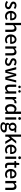

<svg xmlns="http://www.w3.org/2000/svg" viewBox="4279 -5116 1084 9682"><g transform="rotate(90 4821.0 -275.0)"><path d="M236 14Q180 14 124.5 -8Q69 -30 29 -63L84 -138Q120 -109 157.5 -91.5Q195 -74 239 -74Q288 -74 311.5 -95.5Q335 -117 335 -148Q335 -173 317.5 -190Q300 -207 272 -219.5Q244 -232 214 -243Q177 -257 141.5 -276.5Q106 -296 83 -326.5Q60 -357 60 -403Q60 -450 83.5 -486Q107 -522 151 -543Q195 -564 256 -564Q311 -564 356.5 -545Q402 -526 434 -499L381 -428Q352 -449 322 -462.5Q292 -476 259 -476Q213 -476 191 -456.5Q169 -437 169 -408Q169 -385 185 -370Q201 -355 227.5 -344Q254 -333 284 -321Q313 -311 341.5 -297.5Q370 -284 393 -265.5Q416 -247 430.5 -220.5Q445 -194 445 -155Q445 -109 421 -70Q397 -31 351 -8.5Q305 14 236 14Z M797 14Q722 14 661 -20.5Q600 -55 564 -119.5Q528 -184 528 -275Q528 -342 549 -395.5Q570 -449 606 -486.5Q642 -524 687 -544Q732 -564 779 -564Q852 -564 902 -531.5Q952 -499 978 -440.5Q1004 -382 1004 -304Q1004 -287 1002.5 -271.5Q1001 -256 998 -245H641Q646 -193 668.5 -155.5Q691 -118 727.5 -97.5Q764 -77 811 -77Q848 -77 880 -88Q912 -99 942 -118L982 -45Q944 -20 897.5 -3Q851 14 797 14ZM640 -325H904Q904 -395 872.5 -434Q841 -473 781 -473Q747 -473 717 -456Q687 -439 666.5 -406Q646 -373 640 -325Z M1133 0V-797H1248V-586L1243 -477Q1279 -513 1322 -538.5Q1365 -564 1421 -564Q1509 -564 1549.5 -507.5Q1590 -451 1590 -346V0H1475V-332Q1475 -403 1453 -433.5Q1431 -464 1382 -464Q1344 -464 1314.5 -445.5Q1285 -427 1248 -390V0Z M1984 14Q1909 14 1848 -20.5Q1787 -55 1751 -119.5Q1715 -184 1715 -275Q1715 -342 1736 -395.5Q1757 -449 1793 -486.5Q1829 -524 1874 -544Q1919 -564 1966 -564Q2039 -564 2089 -531.5Q2139 -499 2165 -440.5Q2191 -382 2191 -304Q2191 -287 2189.5 -271.5Q2188 -256 2185 -245H1828Q1833 -193 1855.5 -155.5Q1878 -118 1914.5 -97.5Q1951 -77 1998 -77Q2035 -77 2067 -88Q2099 -99 2129 -118L2169 -45Q2131 -20 2084.5 -3Q2038 14 1984 14ZM1827 -325H2091Q2091 -395 2059.5 -434Q2028 -473 1968 -473Q1934 -473 1904 -456Q1874 -439 1853.5 -406Q1833 -373 1827 -325Z M2320 0V-551H2414L2424 -474H2426Q2464 -511 2508 -537.5Q2552 -564 2608 -564Q2696 -564 2736.5 -507.5Q2777 -451 2777 -346V0H2662V-332Q2662 -403 2640 -433.5Q2618 -464 2569 -464Q2531 -464 2501.5 -445.5Q2472 -427 2435 -390V0Z M3093 14Q3037 14 2981.5 -8Q2926 -30 2886 -63L2941 -138Q2977 -109 3014.5 -91.5Q3052 -74 3096 -74Q3145 -74 3168.5 -95.5Q3192 -117 3192 -148Q3192 -173 3174.5 -190Q3157 -207 3129 -219.5Q3101 -232 3071 -243Q3034 -257 2998.5 -276.5Q2963 -296 2940 -326.5Q2917 -357 2917 -403Q2917 -450 2940.5 -486Q2964 -522 3008 -543Q3052 -564 3113 -564Q3168 -564 3213.5 -545Q3259 -526 3291 -499L3238 -428Q3209 -449 3179 -462.5Q3149 -476 3116 -476Q3070 -476 3048 -456.5Q3026 -437 3026 -408Q3026 -385 3042 -370Q3058 -355 3084.5 -344Q3111 -333 3141 -321Q3170 -311 3198.5 -297.5Q3227 -284 3250 -265.5Q3273 -247 3287.5 -220.5Q3302 -194 3302 -155Q3302 -109 3278 -70Q3254 -31 3208 -8.5Q3162 14 3093 14Z M3512 0 3364 -551H3480L3553 -253Q3561 -213 3568 -174.5Q3575 -136 3583 -96H3588Q3596 -136 3604.5 -174.5Q3613 -213 3623 -253L3701 -551H3807L3886 -253Q3896 -213 3905 -174.5Q3914 -136 3923 -96H3928Q3936 -136 3943.5 -174.5Q3951 -213 3959 -253L4030 -551H4139L3996 0H3858L3788 -272Q3778 -311 3770 -350Q3762 -389 3753 -431H3748Q3739 -389 3731.5 -349.5Q3724 -310 3714 -271L3646 0Z M4415 14Q4327 14 4286 -43Q4245 -100 4245 -204V-551H4361V-218Q4361 -148 4383 -117Q4405 -86 4453 -86Q4491 -86 4521 -105.5Q4551 -125 4585 -168V-551H4701V0H4606L4597 -83H4594Q4556 -40 4514 -13Q4472 14 4415 14ZM4363 -654Q4336 -654 4317.5 -672.5Q4299 -691 4299 -718Q4299 -744 4317.5 -762.5Q4336 -781 4363 -781Q4391 -781 4408.5 -762.5Q4426 -744 4426 -718Q4426 -691 4408.5 -672.5Q4391 -654 4363 -654ZM4589 -654Q4562 -654 4543.5 -672.5Q4525 -691 4525 -718Q4525 -744 4543.5 -762.5Q4562 -781 4589 -781Q4617 -781 4634.5 -762.5Q4652 -744 4652 -718Q4652 -691 4634.5 -672.5Q4617 -654 4589 -654Z M4873 0V-551H4967L4977 -452H4979Q5009 -505 5050 -534.5Q5091 -564 5136 -564Q5156 -564 5170 -561Q5184 -558 5197 -553L5177 -452Q5162 -457 5150 -459Q5138 -461 5121 -461Q5088 -461 5051 -434.5Q5014 -408 4988 -342V0Z M5456 14Q5388 14 5337 -20Q5286 -54 5258 -119Q5230 -184 5230 -275Q5230 -364 5263.5 -429Q5297 -494 5350.5 -529Q5404 -564 5465 -564Q5513 -564 5546.5 -547.5Q5580 -531 5613 -502L5609 -593V-797H5724V0H5630L5620 -62H5617Q5586 -30 5545 -8Q5504 14 5456 14ZM5484 -83Q5519 -83 5549 -99Q5579 -115 5609 -150V-418Q5579 -445 5549 -456.5Q5519 -468 5488 -468Q5450 -468 5418.5 -444.5Q5387 -421 5368 -378.5Q5349 -336 5349 -276Q5349 -214 5365 -170.5Q5381 -127 5411.5 -105Q5442 -83 5484 -83Z M5897 0V-551H6012V0ZM5955 -653Q5922 -653 5902.5 -672Q5883 -691 5883 -723Q5883 -753 5902.5 -772Q5922 -791 5955 -791Q5986 -791 6006 -772Q6026 -753 6026 -723Q6026 -691 6006 -672Q5986 -653 5955 -653Z M6374 247Q6308 247 6256 230.5Q6204 214 6174.5 182Q6145 150 6145 102Q6145 67 6166 36Q6187 5 6225 -18V-22Q6204 -36 6189.5 -58.5Q6175 -81 6175 -114Q6175 -147 6194.5 -173.5Q6214 -200 6237 -216V-220Q6208 -242 6186 -280Q6164 -318 6164 -367Q6164 -429 6193.5 -473.5Q6223 -518 6271.5 -541Q6320 -564 6377 -564Q6401 -564 6421.5 -560.5Q6442 -557 6457 -551H6652V-464H6548Q6563 -447 6573 -421Q6583 -395 6583 -364Q6583 -304 6555.5 -261.5Q6528 -219 6481 -196.5Q6434 -174 6377 -174Q6359 -174 6338.5 -178.5Q6318 -183 6300 -190Q6287 -179 6278.5 -166Q6270 -153 6270 -133Q6270 -109 6289.5 -94Q6309 -79 6362 -79H6464Q6561 -79 6611 -47.5Q6661 -16 6661 54Q6661 107 6626 151Q6591 195 6526.5 221Q6462 247 6374 247ZM6377 -249Q6405 -249 6429 -263Q6453 -277 6467 -303.5Q6481 -330 6481 -367Q6481 -404 6467 -429.5Q6453 -455 6429.5 -469Q6406 -483 6377 -483Q6348 -483 6324.5 -469Q6301 -455 6287 -429.5Q6273 -404 6273 -367Q6273 -330 6287.5 -303.5Q6302 -277 6325.5 -263Q6349 -249 6377 -249ZM6390 171Q6439 171 6474 157Q6509 143 6529 120.5Q6549 98 6549 73Q6549 38 6523 25.5Q6497 13 6447 13H6364Q6344 13 6326 11Q6308 9 6290 5Q6266 23 6255 44Q6244 65 6244 85Q6244 125 6283 148Q6322 171 6390 171Z M6763 0V-797H6876V-284H6880L7093 -551H7221L7035 -326L7242 0H7117L6968 -249L6876 -143V0Z M7540 14Q7465 14 7404 -20.5Q7343 -55 7307 -119.5Q7271 -184 7271 -275Q7271 -342 7292 -395.5Q7313 -449 7349 -486.5Q7385 -524 7430 -544Q7475 -564 7522 -564Q7595 -564 7645 -531.5Q7695 -499 7721 -440.5Q7747 -382 7747 -304Q7747 -287 7745.5 -271.5Q7744 -256 7741 -245H7384Q7389 -193 7411.5 -155.5Q7434 -118 7470.5 -97.5Q7507 -77 7554 -77Q7591 -77 7623 -88Q7655 -99 7685 -118L7725 -45Q7687 -20 7640.5 -3Q7594 14 7540 14ZM7383 -325H7647Q7647 -395 7615.5 -434Q7584 -473 7524 -473Q7490 -473 7460 -456Q7430 -439 7409.5 -406Q7389 -373 7383 -325Z M7876 0V-551H7991V0ZM7934 -653Q7901 -653 7881.5 -672Q7862 -691 7862 -723Q7862 -753 7881.5 -772Q7901 -791 7934 -791Q7965 -791 7985 -772Q8005 -753 8005 -723Q8005 -691 7985 -672Q7965 -653 7934 -653Z M8349 14Q8287 14 8250.5 -10.5Q8214 -35 8198 -78.5Q8182 -122 8182 -180V-458H8102V-544L8188 -551L8201 -703H8297V-551H8440V-458H8297V-179Q8297 -130 8316 -104.5Q8335 -79 8378 -79Q8392 -79 8408 -83Q8424 -87 8436 -92L8457 -7Q8435 0 8407.5 7Q8380 14 8349 14Z M8769 14Q8694 14 8633 -20.5Q8572 -55 8536 -119.5Q8500 -184 8500 -275Q8500 -342 8521 -395.5Q8542 -449 8578 -486.5Q8614 -524 8659 -544Q8704 -564 8751 -564Q8824 -564 8874 -531.5Q8924 -499 8950 -440.5Q8976 -382 8976 -304Q8976 -287 8974.5 -271.5Q8973 -256 8970 -245H8613Q8618 -193 8640.5 -155.5Q8663 -118 8699.5 -97.5Q8736 -77 8783 -77Q8820 -77 8852 -88Q8884 -99 8914 -118L8954 -45Q8916 -20 8869.5 -3Q8823 14 8769 14ZM8612 -325H8876Q8876 -395 8844.5 -434Q8813 -473 8753 -473Q8719 -473 8689 -456Q8659 -439 8638.5 -406Q8618 -373 8612 -325Z M9105 0V-551H9199L9209 -474H9211Q9249 -511 9293 -537.5Q9337 -564 9393 -564Q9481 -564 9521.5 -507.5Q9562 -451 9562 -346V0H9447V-332Q9447 -403 9425 -433.5Q9403 -464 9354 -464Q9316 -464 9286.5 -445.5Q9257 -427 9220 -390V0Z"/></g></svg>

Font: Noto Sans KR Medium
Style: Regular
Weight: 500
Designer: Ryoko NISHIZUKA  (kana, bopomofo & ideographs); Paul D. Hunt (Latin, Greek & Cyrillic); Sandoll Communications , Soo-you
Foundry: Adobe
Version: Version 2.004-H2;hotconv 1.0.118;makeotfexe 2.5.65603